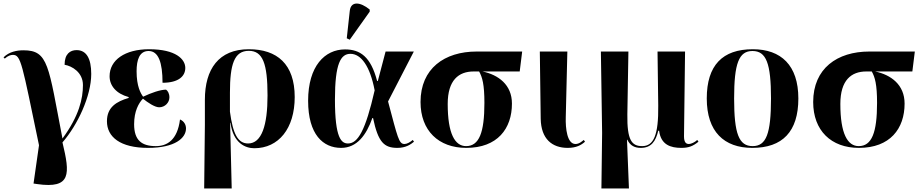

<svg xmlns="http://www.w3.org/2000/svg" viewBox="-24 -828 5219 1088"><path d="M186 215C381 243 373 158 330 -21C416 -120 493 -284 493 -409C493 -496 466 -544 410 -544C374 -544 342 -523 342 -461C384 -454 446 -418 446 -346C446 -270 425 -172 330 -43C250 -457 251 -543 109 -543C72 -543 28 -535 -4 -503L3 -496C21 -512 36 -517 49 -517C95 -517 100 -470 197 -5L166 212Z M815 10C968 10 1030 -46 1030 -100C1030 -120 1020 -141 996 -151C981 -32 921 0 859 0C780 0 736 -32 736 -124C736 -198 762 -244 786 -269C813 -247 853 -220 878 -220C911 -220 936 -247 936 -276C936 -298 927 -313 917 -320C885 -320 833 -302 787 -280C773 -299 750 -339 750 -424C750 -489 766 -539 818 -539C874 -539 897 -474 897 -359C989 -359 1026 -397 1026 -443C1026 -492 973 -549 821 -549C684 -549 597 -488 597 -396C597 -342 635 -297 705 -278V-273C637 -253 582 -221 582 -141C582 -52 657 10 815 10Z M1133 240H1289L1280 -132H1282C1298 -15 1368 12 1417 12C1555 12 1646 -100 1646 -278C1646 -465 1546 -549 1386 -549C1215 -549 1137 -436 1137 -263V-122ZM1382 -15C1325 -15 1296 -67 1279 -195V-303C1279 -463 1303 -540 1386 -540C1465 -540 1492 -468 1492 -287C1492 -118 1459 -15 1382 -15Z M1958 -603 2071 -762V-774C2017 -818 1964 -823 1958 -766L1941 -611ZM1909 10C1999 10 2052 -63 2086 -159H2090C2119 -21 2153 10 2228 10C2276 10 2304 -10 2322 -25L2315 -35C2300 -22 2282 -12 2268 -12C2236 -12 2230 -47 2175 -253L2321 -536H2161L2117 -369H2113C2077 -507 2017 -548 1931 -548C1817 -548 1722 -454 1722 -257C1722 -65 1807 10 1909 10ZM1948 -15C1911 -15 1874 -43 1874 -264C1874 -469 1907 -523 1962 -523C2022 -523 2073 -453 2099 -316C2047 -88 2004 -15 1948 -15Z M2618 10C2795 10 2877 -99 2877 -241C2877 -348 2800 -404 2710 -423H2921L2935 -536H2677C2495 -536 2359 -440 2359 -250C2359 -88 2461 10 2618 10ZM2617 0C2554 0 2513 -70 2513 -239C2513 -374 2575 -423 2660 -423H2691C2709 -391 2721 -350 2721 -245C2721 -76 2691 0 2617 0Z M3193 10C3242 10 3270 -6 3291 -25L3284 -35C3274 -27 3258 -12 3237 -12C3190 -12 3180 -99 3182 -164L3191 -536H3035L3040 -155C3042 -40 3105 10 3193 10Z M3384 240H3540L3529 -36H3531C3547 -2 3574 10 3607 10C3667 10 3692 -28 3706 -87H3711C3721 -7 3777 10 3837 10C3879 10 3903 0 3934 -25L3927 -35C3914 -22 3892 -12 3880 -12C3863 -12 3852 -22 3852 -56L3858 -536H3702L3706 -230C3708 -62 3680 0 3615 0C3556 0 3529 -33 3531 -180L3537 -536H3381L3388 -75Z M4239 10C4410 10 4500 -82 4500 -270C4500 -458 4402 -549 4242 -549C4070 -549 3981 -458 3981 -270C3981 -82 4079 10 4239 10ZM4241 0C4163 0 4136 -70 4136 -270C4136 -469 4163 -539 4240 -539C4318 -539 4345 -469 4345 -270C4345 -70 4318 0 4241 0Z M4843 10C5020 10 5102 -99 5102 -241C5102 -348 5025 -404 4935 -423H5146L5160 -536H4902C4720 -536 4584 -440 4584 -250C4584 -88 4686 10 4843 10ZM4842 0C4779 0 4738 -70 4738 -239C4738 -374 4800 -423 4885 -423H4916C4934 -391 4946 -350 4946 -245C4946 -76 4916 0 4842 0Z"/></svg>

Font: Noto Serif Display
Style: Bold
Weight: 700
Designer: Monotype Design Team
Foundry: Monotype Imaging Inc.
Version: Version 2.009